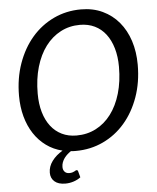

<svg xmlns="http://www.w3.org/2000/svg" viewBox="-57 -732 769 943"><g transform="rotate(-5 327.0 -260.0)"><path d="M286.6 101.6Q293 101.6 294.4 107.4L302.7 138.2Q289.1 148.9 268.8 155.8Q248.5 162.6 227.1 162.6Q192.4 162.6 173.8 146.2Q155.3 129.9 155.3 103Q155.3 72.3 175 45.7Q194.8 19 227.1 0Q182.6 -10.7 147.5 -36.4Q112.3 -62 87.9 -99.4Q63.5 -136.7 50.5 -184.3Q37.6 -231.9 37.6 -286.6Q37.6 -373 63.5 -445.8Q89.4 -518.6 134.8 -571.3Q180.2 -624 242.4 -653.6Q304.7 -683.1 377.4 -683.1Q436.5 -683.1 483.6 -660.9Q530.8 -638.7 563.7 -599.4Q596.7 -560.1 614.3 -506.1Q631.8 -452.1 631.8 -388.2Q631.8 -301.8 606 -229.2Q580.1 -156.7 534.7 -104Q489.3 -51.3 427 -22Q364.7 7.3 292 7.3Q285.6 7.3 279.5 7.1Q273.4 6.8 267.6 6.3Q258.8 12.2 250.2 19.8Q241.7 27.3 234.9 36.6Q228 45.9 223.9 56.9Q219.7 67.9 219.7 80.1Q219.7 94.7 228 103.8Q236.3 112.8 250.5 112.8Q259.3 112.8 265.4 111.1Q271.5 109.4 275.4 107.2Q279.3 105 282 103.3Q284.7 101.6 286.6 101.6ZM539.1 -386.2Q539.1 -436.5 527.1 -477.5Q515.1 -518.6 492.9 -547.6Q470.7 -576.7 438.5 -592.3Q406.2 -607.9 365.7 -607.9Q313.5 -607.9 270.3 -585.2Q227.1 -562.5 195.8 -521Q164.6 -479.5 147.2 -420.4Q129.9 -361.3 129.9 -289.1Q129.9 -238.3 141.8 -197.5Q153.8 -156.7 176 -127.9Q198.2 -99.1 230.2 -83.5Q262.2 -67.9 302.7 -67.9Q355 -67.9 398.4 -90.3Q441.9 -112.8 473.1 -154.3Q504.4 -195.8 521.7 -254.6Q539.1 -313.5 539.1 -386.2Z"/></g></svg>

Font: Carlito
Style: Italic
Weight: 400
Italic angle: -7°
Designer: Lukasz Dziedzic
Foundry: tyPoland Lukasz Dziedzic
Version: Version 1.104